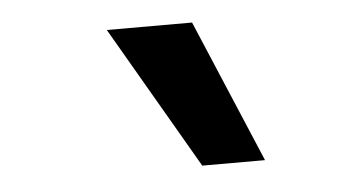

<svg xmlns="http://www.w3.org/2000/svg" viewBox="-32 -842 651 366"><g transform="rotate(-5 293.0 -658.5)"><path d="M341.8 -521.5H461.9L346.2 -794.9H183.1Z"/></g></svg>

Font: Cascadia Code
Style: Bold Italic
Weight: 700
Italic angle: -10°
Monospace: yes
Designer: Aaron Bell
Foundry: Saja Typeworks
Version: Version 2404.023